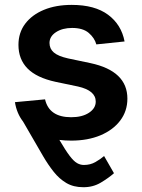

<svg xmlns="http://www.w3.org/2000/svg" viewBox="-20 -573 590 797"><path d="M497.1 -400.9 379.9 -388.7Q372.6 -415.5 348.4 -436.3Q324.2 -457 279.3 -457Q239.3 -457 212.4 -439.5Q185.5 -421.9 185.5 -394.5Q185.5 -370.6 203.4 -355.2Q221.2 -339.8 262.2 -330.6L355.5 -311Q508.8 -278.3 508.8 -163.6Q508.8 -111.8 479 -72.5Q449.2 -33.2 396.7 -11.2Q344.2 10.7 275.9 10.7Q250 10.7 226.6 7.8Q252 51.3 269 73.7Q286.1 96.2 299.8 104Q313.5 111.8 328.1 111.8Q355 111.8 376.2 99.6Q397.5 87.4 412.1 74.7L453.1 146Q431.2 165.5 398.4 185.1Q365.7 204.6 325.2 204.1Q285.2 204.1 255.6 186.8Q226.1 169.4 202.9 140.1Q179.7 110.8 159.2 75.7L75.7 -68.4Q49.3 -102.5 42 -148.9L167 -160.6Q184.1 -86.4 275.4 -86.4Q321.3 -86.4 349.4 -105Q377.4 -123.5 377.4 -151.4Q377.4 -197.3 303.7 -213.9L210.4 -233.4Q131.8 -250.5 94.2 -288.8Q56.6 -327.1 56.6 -386.7Q56.6 -437.5 84.7 -474.6Q112.8 -511.7 162.4 -532.2Q211.9 -552.7 277.8 -552.7Q373.5 -552.7 428.7 -511.7Q483.9 -470.7 497.1 -400.9Z"/></svg>

Font: Inter Semi Bold
Style: Regular
Weight: 600
Designer: Rasmus Andersson
Foundry: rsms
Version: Version 4.000;git-e0f93cc